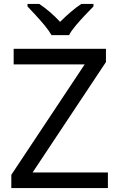

<svg xmlns="http://www.w3.org/2000/svg" viewBox="-20 -964 612 984"><path d="M533 0H38V-68L414 -634H50V-714H523V-646L147 -80H533ZM244 -784Q231 -807 209 -833.5Q187 -860 163 -886Q139 -912 121 -931V-944H181Q207 -927 235 -903Q263 -879 288 -852Q315 -879 343 -903Q371 -927 397 -944H459V-931Q440 -912 415.5 -886Q391 -860 368.5 -833.5Q346 -807 334 -784Z"/></svg>

Font: Noto Sans Lao Looped
Style: Regular
Weight: 400
Designer: Mark Frömberg, Ben Mitchell
Foundry: The Fontpad Ltd
Version: Version 1.001